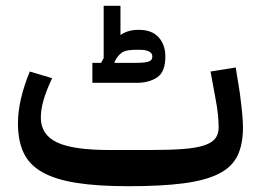

<svg xmlns="http://www.w3.org/2000/svg" viewBox="-20 -631 898 663"><path d="M424 12Q317 12 244 0.5Q171 -11 126 -36.5Q81 -62 61.5 -103.5Q42 -145 42 -205Q42 -285 83 -384L160 -361Q141 -321 131 -287.5Q121 -254 121 -225Q121 -166 176.5 -139.5Q232 -113 358 -113H498Q567 -113 612.5 -116.5Q658 -120 685 -129Q712 -138 723.5 -153Q735 -168 735 -191Q735 -207 733 -231.5Q731 -256 723 -297L707 -384L794 -398L808 -311Q813 -273 816 -242.5Q819 -212 819 -191Q819 -132 800 -93Q781 -54 735.5 -31Q690 -8 614 2Q538 12 424 12ZM299 -414H329L338 -430V-611H396V-510Q407 -518 422.5 -523Q438 -528 459 -528Q505 -528 528 -502Q551 -476 551 -436Q551 -383 523 -364Q495 -345 452 -345H299ZM375 -416 376 -414H452Q478 -414 492 -418Q506 -422 506 -436Q506 -448 494 -453.5Q482 -459 465 -459H450Q420 -459 406.5 -452.5Q393 -446 382 -429Z"/></svg>

Font: IBM Plex Sans Arabic Medm
Style: Regular
Weight: 500
Designer: Mike Abbink, Paul van der Laan, Pieter van Rosmalen, Wael Morcos, Khajak Apelian
Foundry: Bold Monday
Version: Version 1.005